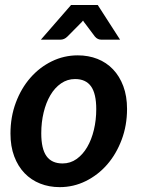

<svg xmlns="http://www.w3.org/2000/svg" viewBox="-20 -743 564 770"><path d="M231 -87.5Q262 -87.5 287 -105.2Q312 -123 329.5 -152.8Q347 -182.5 356.5 -222Q366 -261.5 366 -305Q366 -367.5 345 -396.8Q324 -426 281 -426Q250 -426 224.8 -408.5Q199.5 -391 182 -361.2Q164.5 -331.5 155 -292Q145.5 -252.5 145.5 -208.5Q145.5 -146 166.5 -116.8Q187.5 -87.5 231 -87.5ZM219.5 7.5Q177 7.5 141 -6.8Q105 -21 78.5 -48.5Q52 -76 37 -116Q22 -156 22 -207.5Q22 -274 43.5 -331.5Q65 -389 101.8 -431Q138.5 -473 187.5 -497Q236.5 -521 292 -521Q334.5 -521 370.8 -506.8Q407 -492.5 433.2 -465Q459.5 -437.5 474.5 -397.5Q489.5 -357.5 489.5 -306Q489.5 -240 468 -182.8Q446.5 -125.5 409.8 -83.2Q373 -41 324 -16.8Q275 7.5 219.5 7.5ZM461.5 -584H385.5Q379 -584 372.8 -586.8Q366.5 -589.5 360.5 -596.5L321.5 -648.5Q319 -651 317.2 -654Q315.5 -657 313 -660.5Q310.5 -657 307.5 -654Q304.5 -651 302 -648.5L250.5 -596.5Q244 -590 237 -587Q230 -584 223 -584H144L265 -723H372Z"/></svg>

Font: Lato 2
Style: Bold Italic
Weight: 700
Italic angle: -7°
Designer: Lukasz Dziedzic with Adam Twardoch and Botio Nikoltchev
Foundry: tyPoland Lukasz Dziedzic
Version: Version 2.015; 2015-08-06; http://www.latofonts.com/